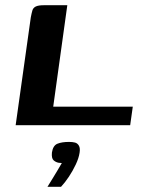

<svg xmlns="http://www.w3.org/2000/svg" viewBox="-20 -480 558 736"><path d="M238 -460 184 -71H489L479 0H40L98 -413Q101 -429 104 -439.5Q107 -450 117 -455Q127 -460 149 -460ZM162 236Q174 217 183 202Q192 187 200.5 173Q209 159 217 145Q215 145 211.5 144.5Q208 144 205 144Q194 142 185.5 134.5Q177 127 179 105Q183 78 200 71Q217 64 245 64Q258 64 267.5 66.5Q277 69 282.5 78.5Q288 88 285 106Q282 126 270.5 150.5Q259 175 244 197.5Q229 220 214 236Z"/></svg>

Font: Genos Thin SemiBold
Style: Italic
Weight: 600
Italic angle: -8°
Version: Version 1.010